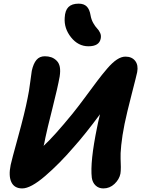

<svg xmlns="http://www.w3.org/2000/svg" viewBox="-20 -1028 781 1062"><path d="M469.2 -772Q412.6 -772 373 -821.5Q333.5 -871.1 337.9 -930.2Q339.8 -970.2 358.6 -989Q377.4 -1007.8 415 -1007.8Q444.3 -1007.8 460 -991.9Q475.6 -976.1 481 -942.9Q484.9 -919.9 495.8 -900.6Q506.8 -881.3 517.1 -870.8Q527.3 -860.4 533.9 -845.9Q540.5 -831.5 537.1 -814.9Q529.3 -772 469.2 -772ZM103 14.2Q59.6 14.2 43 -20.3Q26.4 -54.7 39.1 -116.2Q43.5 -138.2 80.3 -271.7Q117.2 -405.3 132.8 -485.8Q140.6 -521.5 147.2 -574Q153.8 -626.5 155.8 -636.2Q164.6 -676.3 181.6 -696.5Q198.7 -716.8 228 -716.8Q247.6 -716.8 263.7 -711.2Q279.8 -705.6 293.2 -692.4Q306.6 -679.2 310.8 -658Q314.9 -636.7 310.1 -605Q299.8 -546.9 269.8 -428Q239.7 -309.1 231 -266.1Q226.1 -237.8 221.2 -221.2Q278.3 -273.4 380.9 -398.9Q412.1 -437.5 451.9 -491.5Q491.7 -545.4 517.6 -579.8Q543.5 -614.3 572.5 -648.2Q601.6 -682.1 626.5 -698.5Q651.4 -714.8 673.8 -714.8Q709.5 -714.8 727.8 -691.2Q746.1 -667.5 738.8 -628.9Q735.4 -611.8 708.3 -506.8Q681.2 -401.9 668.9 -341.8Q655.8 -276.4 650.6 -225.1Q645.5 -173.8 647 -151.4Q648.4 -128.9 648.4 -104.2Q648.4 -79.6 646 -66.9Q639.6 -35.6 613.3 -10.7Q586.9 14.2 551.8 14.2Q525.9 14.2 508.8 -2Q491.7 -18.1 487.8 -44.9Q477.5 -131.8 517.1 -324.2Q520.5 -343.8 533.2 -396Q449.2 -282.7 388.2 -214.8Q309.6 -123 229.7 -54.4Q149.9 14.2 103 14.2Z"/></svg>

Font: Shantell Sans Normal
Style: Bold Italic
Weight: 700
Italic angle: -11.31°
Designer: Stephen Nixon, Anya Danilova, Shantell Martin
Foundry: Arrow Type
Version: Version 1.006;[559af2be0]